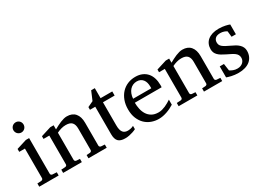

<svg xmlns="http://www.w3.org/2000/svg" viewBox="-29 -1353 2723 2011"><g transform="rotate(-30 1332.5 -348.0)"><path d="M34.2 0V-39.1L83 -42Q92.3 -43 98.1 -48.8Q104 -54.7 104 -64V-420.9H35.2V-456.1L157.2 -494.1H196.8V-64Q196.8 -54.7 202.9 -48.8Q209 -43 217.8 -42L269 -39.1V0ZM217.8 -647Q217.8 -634.3 213.1 -622.8Q208.5 -611.3 200.2 -603Q191.9 -594.7 180.9 -589.8Q169.9 -585 157.2 -585Q144.5 -585 133.1 -589.8Q121.6 -594.7 113.3 -603Q105 -611.3 100.1 -622.8Q95.2 -634.3 95.2 -647Q95.2 -659.7 100.1 -670.9Q105 -682.1 113.3 -690.4Q121.6 -698.7 133.1 -703.4Q144.5 -708 157.2 -708Q169.9 -708 180.9 -703.4Q191.9 -698.7 200.2 -690.4Q208.5 -682.1 213.1 -670.9Q217.8 -659.7 217.8 -647Z M629.4 0V-39.1L671.4 -42Q680.2 -43 686.3 -48.8Q692.4 -54.7 692.4 -64V-324.2Q692.4 -371.6 670.4 -396.2Q648.4 -420.9 596.2 -420.9Q567.4 -420.9 539.6 -412.8Q511.7 -404.8 486.3 -392.1V-64Q486.3 -54.7 492.2 -48.8Q498 -43 507.3 -42L549.3 -39.1V0H323.2V-39.1L372.1 -42Q381.3 -43 387.2 -48.8Q393.1 -54.7 393.1 -64V-411.1H323.2V-443.8L445.3 -481.9H486.3V-432.1Q507.3 -443.8 529.1 -455.1Q550.8 -466.3 572.3 -475.1Q593.8 -483.9 613.8 -489Q633.8 -494.1 651.4 -494.1Q716.8 -494.1 751 -453.6Q785.2 -413.1 785.2 -339.8V-64Q785.2 -54.7 791.3 -48.8Q797.4 -43 806.2 -42L850.1 -39.1V0Z M1203.1 -21Q1184.6 -11.7 1162.6 -4.4Q1144 2 1119.6 7.1Q1095.2 12.2 1068.4 12.2Q1011.7 12.2 986.3 -14.2Q960.9 -40.5 960.9 -100.1V-432.1H897V-464.8L965.3 -497.1L1010.3 -603H1054.2V-481.9H1195.3V-432.1H1054.2V-152.8Q1054.2 -123 1059.3 -102.3Q1064.5 -81.5 1074.5 -68.6Q1084.5 -55.7 1099.4 -49.8Q1114.3 -43.9 1134.3 -43.9Q1148.9 -43.9 1161.4 -46.4Q1173.8 -48.8 1183.1 -52.2Q1193.8 -56.2 1203.1 -61Z M1666 -49.8Q1645 -36.6 1622.3 -25.4Q1599.6 -14.2 1575.4 -5.9Q1551.3 2.4 1526.4 7.3Q1501.5 12.2 1476.1 12.2Q1430.7 12.2 1388.7 -3.2Q1346.7 -18.6 1314.7 -49.3Q1282.7 -80.1 1263.4 -126.7Q1244.1 -173.3 1244.1 -235.8Q1244.1 -294.4 1261.7 -342Q1279.3 -389.6 1310.5 -423.6Q1341.8 -457.5 1384.8 -475.8Q1427.7 -494.1 1479 -494.1Q1525.4 -494.1 1560.5 -478.8Q1595.7 -463.4 1619.1 -436.3Q1642.6 -409.2 1654.3 -371.3Q1666 -333.5 1666 -289.1V-275.9Q1666 -268.1 1665 -261.2H1340.8Q1340.8 -223.1 1348.9 -185.1Q1356.9 -147 1376 -116.7Q1395 -86.4 1427.2 -67.6Q1459.5 -48.8 1507.8 -48.8Q1529.3 -48.8 1550.3 -54.4Q1571.3 -60.1 1591.6 -68.8Q1611.8 -77.6 1630.4 -88.6Q1648.9 -99.6 1666 -110.8ZM1565.9 -328.1Q1565.9 -353 1560.1 -374.3Q1554.2 -395.5 1542.2 -411.1Q1530.3 -426.8 1512 -435.8Q1493.7 -444.8 1468.8 -444.8Q1443.8 -444.8 1422.4 -435.3Q1400.9 -425.8 1384.5 -407.7Q1368.2 -389.6 1358.2 -364Q1348.1 -338.4 1346.2 -306.2H1565.9Z M2026.4 0V-39.1L2068.4 -42Q2077.1 -43 2083.3 -48.8Q2089.4 -54.7 2089.4 -64V-324.2Q2089.4 -371.6 2067.4 -396.2Q2045.4 -420.9 1993.2 -420.9Q1964.4 -420.9 1936.5 -412.8Q1908.7 -404.8 1883.3 -392.1V-64Q1883.3 -54.7 1889.2 -48.8Q1895 -43 1904.3 -42L1946.3 -39.1V0H1720.2V-39.1L1769 -42Q1778.3 -43 1784.2 -48.8Q1790 -54.7 1790 -64V-411.1H1720.2V-443.8L1842.3 -481.9H1883.3V-432.1Q1904.3 -443.8 1926 -455.1Q1947.8 -466.3 1969.2 -475.1Q1990.7 -483.9 2010.7 -489Q2030.8 -494.1 2048.3 -494.1Q2113.8 -494.1 2147.9 -453.6Q2182.1 -413.1 2182.1 -339.8V-64Q2182.1 -54.7 2188.2 -48.8Q2194.3 -43 2203.1 -42L2247.1 -39.1V0Z M2630.9 -145Q2630.9 -108.4 2617.7 -79.1Q2604.5 -49.8 2580.1 -29.5Q2555.7 -9.3 2520 1.5Q2484.4 12.2 2439.9 12.2Q2417 12.2 2395.3 9.5Q2373.5 6.8 2355.2 2.7Q2336.9 -1.5 2322.8 -5.9Q2308.6 -10.3 2301.3 -13.2V-146H2352.1L2364.3 -61Q2379.4 -51.3 2401.6 -42.2Q2423.8 -33.2 2453.1 -33.2Q2474.6 -33.2 2491.2 -39.8Q2507.8 -46.4 2519.3 -57.1Q2530.8 -67.9 2536.9 -81.8Q2543 -95.7 2543 -110.8Q2543 -131.8 2534.7 -146.7Q2526.4 -161.6 2510.7 -173.6Q2495.1 -185.5 2472.4 -196.8Q2449.7 -208 2420.9 -222.2Q2393.6 -235.4 2372.6 -248.3Q2351.6 -261.2 2337.2 -276.1Q2322.8 -291 2315.4 -308.8Q2308.1 -326.7 2308.1 -349.1Q2308.1 -382.3 2320.1 -409.2Q2332 -436 2355 -454.8Q2377.9 -473.6 2411.4 -483.9Q2444.8 -494.1 2488.3 -494.1Q2510.3 -494.1 2530.3 -491.7Q2550.3 -489.3 2566.9 -485.8Q2583.5 -482.4 2596.2 -478.5Q2608.9 -474.6 2616.2 -471.2V-353H2564L2556.2 -422.9Q2545.4 -431.2 2524.4 -438.5Q2503.4 -445.8 2480 -445.8Q2438.5 -445.8 2418.7 -427Q2398.9 -408.2 2398.9 -378.9Q2398.9 -361.8 2404.5 -349.1Q2410.2 -336.4 2423.1 -325.2Q2436 -314 2457.3 -302.2Q2478.5 -290.5 2510.3 -275.9Q2536.6 -264.2 2558.6 -251.5Q2580.6 -238.8 2596.7 -223.1Q2612.8 -207.5 2621.8 -188.5Q2630.9 -169.4 2630.9 -145Z"/></g></svg>

Font: BabelStone Ogham Stemless
Style: Regular
Weight: 400
Designer: Andrew West
Foundry: BabelStone
Version: Version 2.02 March 14, 2022